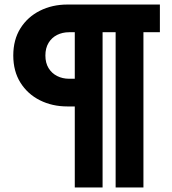

<svg xmlns="http://www.w3.org/2000/svg" viewBox="-20 -726 758 846"><path d="M397 -257H277Q210.1 -257 155.8 -284.2Q101.6 -311.4 70 -361.9Q38.5 -412.3 38.5 -481.4Q38.5 -551 70 -601.2Q101.6 -651.5 155.8 -678.7Q210.1 -706 277 -706H684.5V-584H284.5Q255.5 -584 231.6 -572.1Q207.8 -560.1 193.9 -537.1Q180 -514 180 -481.4Q180 -448.8 194 -425.9Q208 -403 231.8 -391Q255.5 -379 284.5 -379H397ZM432 100H309.5V-706H432ZM612 100H489.5V-706H612Z"/></svg>

Font: Outfit Thin
Style: Regular
Weight: 100
Designer: Rodrigo Fuenzalida
Foundry: fragTYPE
Version: Version 1.100;gftools[0.9.27]